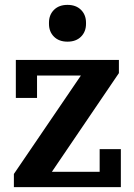

<svg xmlns="http://www.w3.org/2000/svg" viewBox="-20 -768 552 788"><path d="M37 -54 312 -458H132V-366H45V-522H468V-468L193 -63H389V-156H476V0H37ZM257 -597Q222 -597 201.5 -617.5Q181 -638 181 -670V-675Q181 -707 201.5 -727.5Q222 -748 257 -748Q292 -748 312.5 -727.5Q333 -707 333 -675V-670Q333 -638 312.5 -617.5Q292 -597 257 -597Z"/></svg>

Font: IBM Plex Serif SmBld
Style: Regular
Weight: 600
Designer: Mike Abbink, Paul van der Laan, Pieter van Rosmalen
Foundry: Bold Monday
Version: Version 3.001